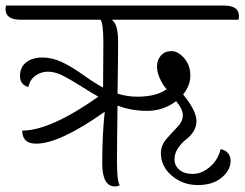

<svg xmlns="http://www.w3.org/2000/svg" viewBox="-59 -666 880 691"><path d="M312 -351 313 -513Q313 -580 303 -595H15Q-39 -595 -39 -633Q-39 -642 -37 -646H747Q801 -646 801 -608Q801 -599 799 -595H343Q366 -580 366 -517.5Q366 -455 364 -329Q399 -318 435 -318Q503 -318 541 -345Q531 -355 521 -374Q506 -402 506 -426Q506 -450 520 -466Q534 -482 558 -482Q582 -482 604 -456.5Q626 -431 626 -394.5Q626 -358 600 -326Q648 -268 648 -230Q648 -192 608 -162Q594 -151 581.5 -132.5Q569 -114 569 -92Q569 -70 586.5 -55Q604 -40 635 -40Q666 -40 695.5 -64.5Q725 -89 735 -129Q750 -127 760.5 -116Q771 -105 771 -87Q771 -54 739 -27Q707 0 653 0Q599 0 559.5 -33.5Q520 -67 520 -115Q520 -143 540 -166Q560 -189 579.5 -209Q599 -229 599 -251Q599 -273 575 -302Q528 -267 470.5 -267Q413 -267 364 -286Q362 -154 362 -84Q362 -14 372 1Q364 5 355 5Q309 5 309 -78Q309 -184 318 -264Q156 -149 71 -149Q21 -149 21 -196Q122 -196 295 -318Q275 -329 231.5 -356.5Q188 -384 162.5 -396Q137 -408 113 -408Q89 -408 69 -394Q49 -380 43 -353Q13 -361 13 -392.5Q13 -424 35 -441.5Q57 -459 93 -459Q129 -459 164 -442.5Q199 -426 242.5 -395Q286 -364 312 -351Z"/></svg>

Font: Laila Light
Style: Regular
Weight: 300
Designer: Hitesh Malaviya
Foundry: Indian Type Foundry
Version: Version 1.302;PS 1.0;hotconv 1.0.78;makeotf.lib2.5.61930; tt